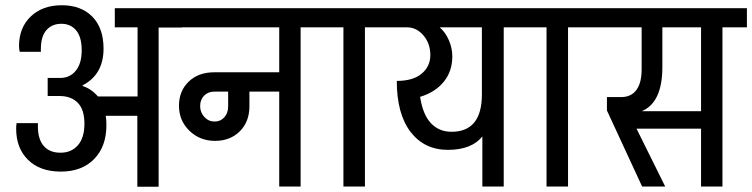

<svg xmlns="http://www.w3.org/2000/svg" viewBox="-20 -712 2871 733"><path d="M674.2 -606.9H585.6V0.9H504.3V-269.8H383.6Q386.2 -258 386.2 -234.1Q386.2 -152.5 339.3 -104.7Q292.4 -56.9 212.4 -56.9Q132.5 -56.9 87.1 -101.7Q41.7 -146.4 41.7 -220.7Q41.7 -233.3 43.4 -242H124.7V-229.4Q124.7 -180.7 146.8 -154.9Q169 -129 210.9 -129Q252.8 -129 277.6 -157.7Q302.3 -186.4 302.3 -240Q302.3 -293.7 276.9 -319.5Q251.5 -345.4 208.1 -345.4H162V-414.4H209.8Q246.7 -414.4 269.3 -442Q291.9 -469.6 291.9 -520Q291.9 -570.4 270.9 -595.8Q249.8 -621.2 214.2 -621.2Q178.5 -621.2 157.3 -597.1Q136 -573 136 -524.8V-514.3H55.2Q52.6 -527.4 52.6 -535.6Q52.6 -606.4 97.5 -649.2Q142.5 -692 215.9 -692Q289.3 -692 332.3 -648.6Q375.3 -605.1 375.3 -526.5Q375.3 -427.5 295.4 -386.2V-383.6Q328.4 -373.2 354 -343.6H505.2V-607.7H418.3V-680.7H674.2Z M1221.1 -607.7H1127.7V0H1046V-362.3H932.2V-306.3Q932.2 -247.2 895.5 -210.7Q858.8 -174.2 800.8 -174.2Q742.8 -174.2 703.1 -212.9Q663.3 -251.5 663.3 -308.2Q663.3 -364.9 700.5 -400.5Q737.6 -436.1 798.4 -436.1H1046V-607.7H650.7V-680.7H1221.1ZM851 -362.3H798.4Q774.5 -362.3 759.3 -346.9Q744.1 -331.5 744.1 -307.1Q744.1 -282.8 760.2 -265.4Q776.3 -248 799.1 -248Q821.9 -248 836.4 -264.1Q851 -280.2 851 -306.3Z M1466.6 -607.7H1373.2V0H1291.1V-607.7H1197.7V-680.7H1466.6Z M1996.5 -607.7H1903.1V0H1821.5V-191.1Q1780.2 -139.9 1690.1 -139.9Q1599.9 -139.9 1547.4 -208.5Q1494.8 -277.2 1494.8 -403.1Q1556.5 -403.1 1589.7 -430.7Q1622.9 -458.3 1622.9 -502Q1622.9 -545.6 1596.7 -576.7Q1570.4 -607.7 1533 -607.7H1443.1V-680.7H1996.5ZM1819.7 -351.4V-607.7H1658.6Q1680.7 -588.6 1693.7 -558.4Q1706.8 -528.2 1706.8 -496.5Q1706.8 -439.6 1673.8 -399.4Q1640.7 -359.3 1583.8 -342.3Q1594.3 -274.1 1625.3 -241.5Q1656.4 -208.9 1703.7 -208.9Q1819.7 -208.9 1819.7 -351.4Z M2242 -607.7H2148.6V0H2066.5V-607.7H1973.1V-680.7H2242Z M2831.5 -607.7H2738.1V0H2656.4V-220.7H2410.1L2519.5 0H2431.4L2297.1 -290.2V-341.4H2351.4Q2389.7 -341.4 2409.6 -368.6Q2429.6 -395.7 2429.6 -447.4V-607.7H2218.5V-680.7H2831.5ZM2656.4 -607.7H2508.7V-455.7Q2508.7 -321 2430.5 -287.6H2656.4Z"/></svg>

Font: Puralecka Narrow
Style: Regular
Weight: 400
Designer: Hector Gatti, Marcela Romero, Pablo Cosgaya and Nicolas Silva
Version: Version 1.004;PS 001.004;hotconv 1.0.70;makeotf.lib2.5.58329